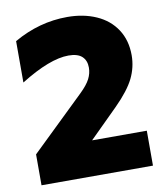

<svg xmlns="http://www.w3.org/2000/svg" viewBox="-81 -782 739 850"><g transform="rotate(-10 288.5 -357.0)"><path d="M37 -139 277 -371Q309 -402 321.5 -426.5Q334 -451 334 -477Q334 -509 314.5 -527Q295 -545 254 -545Q170 -545 37 -462V-648Q152 -714 278 -714Q351 -714 408.5 -688.5Q466 -663 498 -614Q530 -565 530 -498Q530 -444 506 -395Q482 -346 420 -284L292 -157H538V0H37Z"/></g></svg>

Font: Chess Sans ExtraBold
Style: Regular
Weight: 800
Designer: Wolf Bōese
Foundry: Wolf Bōese
Version: Version 7.223